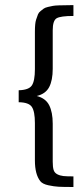

<svg xmlns="http://www.w3.org/2000/svg" viewBox="-20 -646 324 752"><path d="M116.7 -375V-521.5Q116.7 -554.2 121.1 -568.1Q125.5 -582 128.7 -589.6Q131.8 -597.2 139.2 -603Q146.5 -608.9 151.6 -612.5Q156.7 -616.2 168.2 -618.9Q179.7 -621.6 187.5 -623Q195.3 -624.5 210.9 -625Q242.2 -626 267.6 -626V-583.5Q217.3 -583.5 201.9 -574.5Q186.5 -565.4 186.5 -527.3V-376.5Q186.5 -331.5 172.6 -304.9Q158.7 -278.3 124 -270Q158.7 -261.2 172.6 -233.9Q186.5 -206.5 186.5 -161.6V-12.7Q186.5 7.8 189.9 19.3Q193.4 30.8 204.1 36.4Q214.8 42 228 43.5Q241.2 44.9 267.6 44.9V86.4Q227.5 86.4 209.7 85.4Q191.9 84.5 169.2 79.6Q146.5 74.7 137.7 63.5Q116.7 36.6 116.7 -17.6V-164.1Q116.7 -209.5 104.7 -227.3Q92.8 -245.1 53.2 -245.6V-292.5Q92.8 -293.5 104.7 -311.3Q116.7 -329.1 116.7 -375Z"/></svg>

Font: Farbod
Style: Regular
Weight: 400
Designer: Mohammad Saleh Souzanchi
Foundry: http://font-store.ir
Version: Version:3.2.5;RFB:1.2.5;Building:2016-06-12 13:21:07.028780